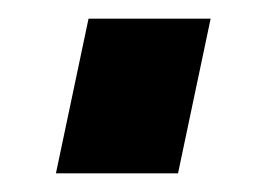

<svg xmlns="http://www.w3.org/2000/svg" viewBox="-20 -426 278 206"><path d="M40 -240 75 -406H206L171 -240Z"/></svg>

Font: Raleway-v4020 ExtraBold
Style: Italic
Weight: 800
Italic angle: -12°
Designer: Matt McInerney, Pablo Impallari, Rodrigo Fuenzalida
Foundry: Matt McInerney, Pablo Impallari, Rodrigo Fuenzalida
Version: Version 4.020;PS 004.020;hotconv 1.0.88;makeotf.lib2.5.64775